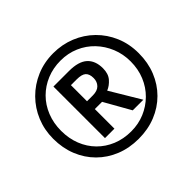

<svg xmlns="http://www.w3.org/2000/svg" viewBox="-166 -939 1164 1164"><g transform="rotate(-45 416.0 -357.0)"><path d="M274 -138V-580H407Q489 -580 527 -545.5Q565 -511 565 -446Q565 -399 541 -371.5Q517 -344 487 -332L603 -138H512L417 -306H355V-138ZM405 -373Q444 -373 463.5 -393Q483 -413 483 -444Q483 -479 465.5 -495Q448 -511 404 -511H355V-373ZM416 10Q336 10 269 -17Q202 -44 152.5 -93.5Q103 -143 76 -210Q49 -277 49 -357Q49 -433 76.5 -499.5Q104 -566 154 -616.5Q204 -667 271 -695.5Q338 -724 416 -724Q492 -724 558.5 -697Q625 -670 675.5 -620.5Q726 -571 754.5 -504Q783 -437 783 -357Q783 -277 756 -210Q729 -143 679.5 -93.5Q630 -44 563 -17Q496 10 416 10ZM416 -54Q478 -54 531.5 -76.5Q585 -99 626 -139.5Q667 -180 690 -235.5Q713 -291 713 -357Q713 -420 690.5 -475Q668 -530 628 -572Q588 -614 533.5 -637.5Q479 -661 416 -661Q352 -661 297.5 -638.5Q243 -616 202.5 -575.5Q162 -535 139.5 -479Q117 -423 117 -357Q117 -291 139 -235.5Q161 -180 201 -139.5Q241 -99 295.5 -76.5Q350 -54 416 -54Z"/></g></svg>

Font: Noto Sans Myanmar
Style: Regular
Weight: 400
Designer: Monotype Design Team
Foundry: Monotype Imaging Inc.
Version: Version 2.107